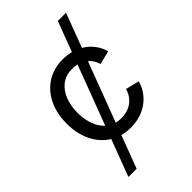

<svg xmlns="http://www.w3.org/2000/svg" viewBox="-275 -820 1116 1116"><g transform="rotate(-45 283.0 -262.0)"><path d="M83.5 204.1 434.6 -727.5H502L150.9 204.1ZM296.4 11.7Q222.7 11.7 167 -23.4Q111.3 -58.6 80.1 -121.6Q48.8 -184.6 48.8 -268.1Q48.8 -353 80.1 -416.3Q111.3 -479.5 167 -514.6Q222.7 -549.8 296.4 -549.8Q336.4 -549.8 371.8 -539.3Q407.2 -528.8 436.3 -509Q465.3 -489.3 486.1 -460.4Q506.8 -431.6 517.1 -396L433.1 -374.5Q427.2 -396 415.3 -413.6Q403.3 -431.2 386 -444.3Q368.7 -457.5 346.2 -464.6Q323.7 -471.7 296.4 -471.7Q242.7 -471.7 207.5 -443.6Q172.4 -415.5 155 -369.4Q137.7 -323.2 137.7 -268.1Q137.7 -213.9 155 -168Q172.4 -122.1 207.5 -94.2Q242.7 -66.4 296.4 -66.4Q324.2 -66.4 346.9 -73.7Q369.6 -81.1 387.2 -94.5Q404.8 -107.9 417 -126.7Q429.2 -145.5 435.1 -167.5L519 -146.5Q508.8 -109.4 488 -80.3Q467.3 -51.3 438 -30.5Q408.7 -9.8 372.8 1Q336.9 11.7 296.4 11.7Z"/></g></svg>

Font: Inter 16pt
Style: Regular
Weight: 400
Version: Version 4.001;git-66647c0bb